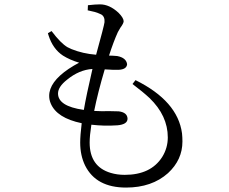

<svg xmlns="http://www.w3.org/2000/svg" viewBox="-20 -803 1040 871"><path d="M243.2 -378.9Q243.2 -321.3 358.4 -304.7Q359.4 -304.7 360.4 -304.7Q371.1 -368.2 399.4 -490.2Q338.9 -486.3 284.2 -441.4Q243.2 -409.2 243.2 -378.9ZM581.1 -421.9 594.7 -439.5Q786.1 -344.7 805.7 -198.2Q807.6 -179.7 807.6 -161.1Q807.6 -78.1 742.2 -17.6Q668.9 47.9 551.8 47.9Q416 47.9 366.2 -51.8Q343.8 -97.7 343.8 -156.2Q343.8 -188.5 350.6 -244.1Q237.3 -267.6 210 -334Q203.1 -350.6 203.1 -368.2Q203.1 -430.7 291 -490.2Q314.5 -505.9 338.9 -518.6Q296.9 -531.2 265.6 -550.8Q219.7 -581.1 200.2 -642.6Q198.2 -648.4 197.3 -652.3L213.9 -662.1Q255.9 -606.4 286.1 -588.9Q295.9 -584 304.7 -580.1Q355.5 -559.6 416 -554.7Q452.1 -685.5 454.1 -702.1Q456.1 -727.5 439.5 -737.3Q434.6 -739.3 430.7 -741.2Q415 -749 378.9 -755.9H377.9L378.9 -779.3Q412.1 -783.2 433.6 -783.2Q476.6 -783.2 517.6 -745.1Q540 -722.7 541 -707Q541 -697.3 526.4 -677.7Q519.5 -666 514.6 -657.2Q495.1 -614.3 474.6 -550.8Q489.3 -550.8 511.7 -548.8Q552.7 -541 556.6 -511.7Q554.7 -488.3 518.6 -486.3Q498 -485.4 455.1 -488.3Q423.8 -382.8 407.2 -299.8Q434.6 -297.9 479.5 -298.8Q508.8 -298.8 518.6 -297.9Q557.6 -293 558.6 -264.6Q558.6 -238.3 511.7 -234.4Q510.7 -234.4 509.8 -234.4Q453.1 -230.5 394.5 -237.3Q386.7 -187.5 386.7 -156.2Q386.7 -46.9 482.4 -18.6Q511.7 -9.8 545.9 -9.8Q664.1 -9.8 715.8 -90.8Q741.2 -131.8 741.2 -179.7Q741.2 -278.3 658.2 -358.4Q628.9 -385.7 581.1 -421.9Z"/></svg>

Font: GenYoMin JP Regular
Style: Regular
Weight: 400
Version: Version 1.001;PS 1;hotconv 16.6.51;makeotf.lib2.5.65220 DEVE